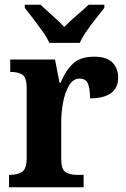

<svg xmlns="http://www.w3.org/2000/svg" viewBox="-20 -786 530 806"><path d="M18 0V-52H22Q53 -52 72.5 -64.5Q92 -77 92 -124V-416Q92 -460 74.5 -472Q57 -484 26 -484H23V-536H211L230 -438H234Q256 -491 287 -519.5Q318 -548 375 -548Q428 -548 452 -523.5Q476 -499 476 -460Q476 -416 445 -394.5Q414 -373 358 -373Q358 -414 349 -435Q340 -456 314 -456Q287 -456 270 -427.5Q253 -399 245 -357Q237 -315 237 -274V-119Q237 -75 255 -63.5Q273 -52 301 -52H331V0ZM187 -606Q177 -629 158 -655.5Q139 -682 119 -708Q99 -734 84 -753V-766H150Q169 -748 199 -721.5Q229 -695 250 -673Q271 -695 302 -721.5Q333 -748 352 -766H418V-753Q403 -734 382.5 -708Q362 -682 343.5 -655.5Q325 -629 315 -606Z"/></svg>

Font: Noto Serif Khmer SemiCondensed
Style: Bold
Weight: 700
Width: 4
Designer: Danh Hong and the Monotype Design Team
Foundry: Monotype Imaging Inc.
Version: Version 2.004; ttfautohint (v1.8.4.7-5d5b)